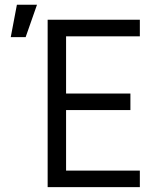

<svg xmlns="http://www.w3.org/2000/svg" viewBox="-20 -773 666 793"><path d="M132.8 -753.4 85.9 -619.6H24.4L49.8 -753.4ZM176.8 -691.4H557.6V-623H252.9V-386.7H518.6V-318.4H252.9V-68.4H557.6V0H176.8Z"/></svg>

Font: Gidole
Style: Regular
Weight: 400
Version: Version 2.100; ttfautohint (v1.8.4.7-5d5b)